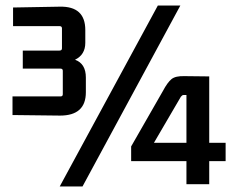

<svg xmlns="http://www.w3.org/2000/svg" viewBox="-20 -663 864 691"><path d="M548 -643H629L277 8H195ZM289 -331Q289 -247 196 -247L25 -249V-316H198Q206 -316 206 -324V-408Q206 -416 198 -416H62V-481H194Q203 -481 203 -489V-561Q203 -569 194 -569H27V-636L195 -639Q287 -641 287 -555V-509Q287 -466 250 -448Q289 -434 289 -384ZM733 0H651V-83H452V-136L566 -335Q583 -367 597.5 -378.5Q612 -390 644 -389L733 -388V-149H792V-83H733ZM631 -315 534 -149H651V-321H640Q636 -321 631 -315Z"/></svg>

Font: Gemunu Libre SemiBold
Style: Regular
Weight: 600
Designer: Puspanada Ekanayake, Sola Matas, Pathum Egodawatta, Kosala Senevirathne
Foundry: mooniak
Version: Version 1.100